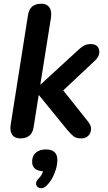

<svg xmlns="http://www.w3.org/2000/svg" viewBox="-20 -733 576 1028"><path d="M88 8Q59 8 45.5 -11Q32 -30 37 -64L130 -653Q135 -684 153 -698.5Q171 -713 202 -713Q231 -713 244.5 -693.5Q258 -674 253 -639L196 -281H198L393 -460Q413 -479 428.5 -488Q444 -497 466 -497Q491 -497 502.5 -483Q514 -469 511.5 -448.5Q509 -428 490 -410L294 -226V-280L453 -80Q469 -60 467.5 -39.5Q466 -19 452 -5.5Q438 8 414 8Q388 8 373.5 -3.5Q359 -15 339 -39L189 -223H187L160 -52Q151 8 88 8ZM228 262Q216 274 203 274.5Q190 275 181.5 268Q173 261 173 249Q173 237 186 224Q200 210 206.5 194.5Q213 179 215 163L216 184Q185 184 168.5 171Q152 158 152 133Q152 101 172.5 84Q193 67 226 67Q256 67 271.5 81Q287 95 287 123Q287 147 279.5 173Q272 199 259 222Q246 245 228 262Z"/></svg>

Font: Nunito ExtraLight
Style: Bold Italic
Weight: 700
Italic angle: -9°
Version: Version 3.602